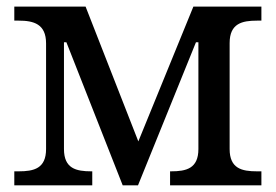

<svg xmlns="http://www.w3.org/2000/svg" viewBox="-20 -556 827 576"><path d="M764.2 0V-42H751C705.6 -42 668.9 -50.3 668.9 -108.9V-426.8C668.9 -485.8 706.5 -494.1 751 -494.1H764.2V-536.1H560.1L395 -131.8L236.8 -536.1H22.9V-494.1H36.1C80.6 -494.1 118.2 -484.4 118.2 -425.8V-108.9C118.2 -50.3 81.5 -42 36.1 -42H22.9V0H256.8V-42H253.9C208.5 -42 171.9 -50.3 171.9 -108.9V-429.2H179.2L348.1 0H394L567.9 -429.2H575.2V-108.9C575.2 -50.3 538.6 -42 493.2 -42H490.2V0Z"/></svg>

Font: The Erased English
Style: Regular
Weight: 400
Designer: Monotype Design team + ligartures altered by 180 Amsterdam
Foundry: Monotype Imaging Inc.
Version: Version 1.030;Glyphs 3.1.2 (3151)